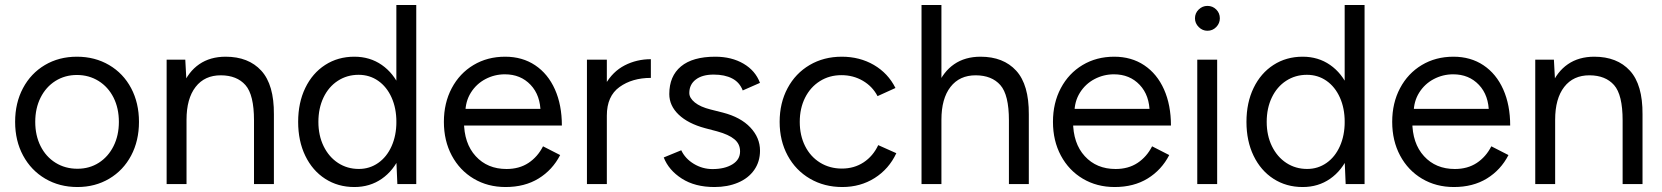

<svg xmlns="http://www.w3.org/2000/svg" viewBox="-20 -740 6681 772"><path d="M40.8 -250Q40.8 -326 72.4 -385.5Q104 -445 160.5 -478.5Q217 -512 289.3 -512Q361.6 -512 418.7 -478.5Q475.7 -445 507.3 -385.5Q538.8 -326 538.8 -250Q538.8 -174 507.3 -114.5Q475.7 -55 419.2 -21.5Q362.6 12 291.4 12Q219.1 12 162 -21.5Q105 -55 72.9 -114.5Q40.8 -174 40.8 -250ZM458 -250Q458 -304.7 436.6 -347.5Q415.1 -390.2 376.4 -414.4Q337.6 -438.5 289.3 -438.5Q241 -438.5 202.7 -414.4Q164.5 -390.2 143.1 -347.4Q121.7 -304.6 121.7 -250Q121.7 -195.4 143.1 -152.6Q164.5 -109.8 203.3 -85.6Q242.1 -61.5 291.3 -61.5Q339.7 -61.5 377.4 -85.6Q415.2 -109.8 436.6 -152.6Q458 -195.4 458 -250Z M650 -500H725L730 -408V0H650ZM1001.3 -256H1081.3V0H1001.3ZM868.5 -437.2Q803 -437.5 766.5 -390.5Q730 -343.5 730 -258.5H691Q691 -338 714.1 -394.8Q737.2 -451.5 781.2 -481.8Q825.2 -512 887.2 -512Q979.2 -512 1030.7 -455.7Q1082.2 -399.3 1081.3 -280.2V-256H1001.3Q1001.3 -359 966.9 -397.9Q932.5 -436.8 868.5 -437.2Z M1573.7 -93V-720H1653.7V0H1577.7ZM1178.8 -250Q1178.8 -327 1207.5 -386.4Q1236.2 -445.8 1287.5 -478.9Q1338.8 -512 1404.8 -512Q1467.5 -512 1515.1 -478.9Q1562.7 -445.8 1588.9 -386.5Q1615.2 -327.2 1615.2 -250Q1615.2 -172.8 1588.9 -113.5Q1562.7 -54.2 1515.1 -21.1Q1467.5 12 1404.8 12Q1338.8 12 1287.5 -21.1Q1236.2 -54.2 1207.5 -113.6Q1178.8 -173 1178.8 -250ZM1573.8 -250Q1573.8 -304.7 1554.5 -347.8Q1535.1 -391 1500.6 -415.1Q1466.1 -439.2 1421.8 -439.2Q1375.3 -439.2 1338.3 -415.1Q1301.3 -391 1280.7 -347.8Q1260.2 -304.7 1260.2 -250Q1260.2 -195.3 1281.2 -152.2Q1302.3 -109 1339.3 -84.8Q1376.3 -60.7 1422.8 -60.7Q1466.1 -60.7 1500.6 -84.8Q1535.2 -108.9 1554.5 -152.2Q1573.8 -195.4 1573.8 -250Z M1764.8 -250Q1764.8 -326 1796.4 -385.5Q1827.9 -445 1883.8 -478.5Q1939.7 -512 2011.1 -512Q2080.3 -512 2131.8 -477.6Q2183.3 -443.2 2211.3 -380.5Q2239.2 -317.8 2239.2 -235.2H1825.6L1845.5 -252.3Q1845.5 -163.6 1892.7 -112.1Q1939.8 -60.5 2016.7 -60.5Q2067.9 -60.5 2104.9 -84.9Q2141.9 -109.4 2163.4 -151.7L2232.3 -116.5Q2201.4 -56.6 2145.6 -22.3Q2089.7 12 2012.8 12Q1941.2 12 1884.8 -21.5Q1828.4 -55 1796.6 -114.5Q1764.8 -174 1764.8 -250ZM1829.7 -302.2H2174.7L2153.6 -285.1Q2153.6 -356.5 2113.5 -398.8Q2073.4 -441.2 2010 -441.2Q1968.4 -441.2 1931.9 -422Q1895.4 -402.8 1873.3 -367.5Q1851.1 -332.1 1851.1 -285.8Z M2597 -502V-426.8Q2522 -426.8 2471 -390.2Q2420 -353.5 2420 -275.2L2383.8 -270.8Q2383.8 -347.8 2413.7 -400.1Q2443.5 -452.3 2491.8 -477.2Q2540.2 -502 2597 -502ZM2340 -500H2420V0H2340Z M2648.8 -106.9 2719.2 -135.8Q2735.2 -101.9 2769.9 -81.1Q2804.6 -60.2 2844.8 -60.2Q2893.7 -60.2 2924.7 -79.1Q2955.7 -98 2955.7 -131.2Q2955.7 -161.2 2932.9 -180.1Q2910.2 -199.1 2863.4 -211.9L2815.2 -224.6Q2746.8 -242.9 2708.9 -279Q2671.1 -315.1 2671.1 -361.8Q2671.1 -433.8 2718 -472.9Q2765 -512 2856 -512Q2921.7 -512 2969.6 -483.9Q3017.5 -455.8 3035.7 -406.8L2966.4 -376.3Q2953.9 -409 2924 -424.5Q2894.1 -440.1 2849.5 -440.1Q2803.7 -440.1 2777.7 -420.2Q2751.6 -400.4 2751.6 -366Q2751.6 -346.1 2773.8 -328Q2795.9 -310 2837.4 -299.7L2886.5 -287.3Q2958.1 -268.8 2997 -227.5Q3035.9 -186.2 3035.9 -134.2Q3035.9 -89.9 3012.5 -56.5Q2989 -23.1 2947.3 -5.6Q2905.7 12 2852.7 12Q2774.4 12 2721.5 -21.9Q2668.6 -55.9 2648.8 -106.9Z M3114.8 -250Q3114.8 -326 3146.7 -385.5Q3178.5 -445 3235.3 -478.5Q3292.2 -512 3364.8 -512Q3436.7 -512 3493.8 -478.8Q3550.8 -445.5 3580.5 -386.2L3508.5 -353.5Q3488 -392.7 3449.4 -415.2Q3410.8 -437.8 3363.2 -437.8Q3314.8 -437.8 3276.7 -413.8Q3238.5 -389.8 3217.1 -347.2Q3195.7 -304.5 3195.7 -250Q3195.7 -195.5 3217.1 -152.8Q3238.5 -110.2 3277.2 -86.2Q3316 -62.2 3365.2 -62.2Q3414.3 -62.2 3452.4 -87.2Q3490.5 -112.3 3511.2 -156.5L3584 -124Q3554.3 -60.5 3496.9 -24.2Q3439.5 12 3366.8 12Q3294.2 12 3236.8 -21.5Q3179.3 -55 3147.1 -114.5Q3114.8 -174 3114.8 -250Z M3685.3 -720H3765.3V0H3685.3ZM4036.7 -256H4116.7V0H4036.7ZM3903.8 -437.2Q3838.3 -437.5 3801.8 -390.5Q3765.3 -343.5 3765.3 -258.5H3726.3Q3726.3 -338 3749.4 -394.8Q3772.5 -451.5 3816.5 -481.8Q3860.5 -512 3922.5 -512Q4014.5 -512 4066 -455.7Q4117.5 -399.3 4116.7 -280.2V-256H4036.7Q4036.7 -359 4002.2 -397.9Q3967.8 -436.8 3903.8 -437.2Z M4213.8 -250Q4213.8 -326 4245.4 -385.5Q4276.9 -445 4332.8 -478.5Q4388.7 -512 4460.1 -512Q4529.3 -512 4580.8 -477.6Q4632.3 -443.2 4660.3 -380.5Q4688.2 -317.8 4688.2 -235.2H4274.6L4294.5 -252.3Q4294.5 -163.6 4341.7 -112.1Q4388.8 -60.5 4465.7 -60.5Q4516.9 -60.5 4553.9 -84.9Q4590.9 -109.4 4612.4 -151.7L4681.3 -116.5Q4650.4 -56.6 4594.6 -22.3Q4538.7 12 4461.8 12Q4390.2 12 4333.8 -21.5Q4277.4 -55 4245.6 -114.5Q4213.8 -174 4213.8 -250ZM4278.7 -302.2H4623.7L4602.6 -285.1Q4602.6 -356.5 4562.5 -398.8Q4522.4 -441.2 4459 -441.2Q4417.4 -441.2 4380.9 -422Q4344.4 -402.8 4322.3 -367.5Q4300.1 -332.1 4300.1 -285.8Z M4794 -500H4874V0H4794ZM4784.8 -666.3Q4784.8 -687.3 4799.8 -701.8Q4814.8 -716.3 4834.8 -716.3Q4855.8 -716.3 4870.3 -701.8Q4884.8 -687.3 4884.8 -666.3Q4884.8 -646.3 4870.3 -631.3Q4855.8 -616.3 4834.8 -616.3Q4814.8 -616.3 4799.8 -631.3Q4784.8 -646.3 4784.8 -666.3Z M5386.7 -93V-720H5466.7V0H5390.7ZM4991.8 -250Q4991.8 -327 5020.5 -386.4Q5049.2 -445.8 5100.5 -478.9Q5151.8 -512 5217.8 -512Q5280.5 -512 5328.1 -478.9Q5375.7 -445.8 5401.9 -386.5Q5428.2 -327.2 5428.2 -250Q5428.2 -172.8 5401.9 -113.5Q5375.7 -54.2 5328.1 -21.1Q5280.5 12 5217.8 12Q5151.8 12 5100.5 -21.1Q5049.2 -54.2 5020.5 -113.6Q4991.8 -173 4991.8 -250ZM5386.8 -250Q5386.8 -304.7 5367.5 -347.8Q5348.1 -391 5313.6 -415.1Q5279.1 -439.2 5234.8 -439.2Q5188.3 -439.2 5151.3 -415.1Q5114.3 -391 5093.7 -347.8Q5073.2 -304.7 5073.2 -250Q5073.2 -195.3 5094.2 -152.2Q5115.3 -109 5152.3 -84.8Q5189.3 -60.7 5235.8 -60.7Q5279.1 -60.7 5313.6 -84.8Q5348.2 -108.9 5367.5 -152.2Q5386.8 -195.4 5386.8 -250Z M5577.8 -250Q5577.8 -326 5609.4 -385.5Q5640.9 -445 5696.8 -478.5Q5752.7 -512 5824.1 -512Q5893.3 -512 5944.8 -477.6Q5996.3 -443.2 6024.3 -380.5Q6052.2 -317.8 6052.2 -235.2H5638.6L5658.5 -252.3Q5658.5 -163.6 5705.7 -112.1Q5752.8 -60.5 5829.7 -60.5Q5880.9 -60.5 5917.9 -84.9Q5954.9 -109.4 5976.4 -151.7L6045.3 -116.5Q6014.4 -56.6 5958.6 -22.3Q5902.7 12 5825.8 12Q5754.2 12 5697.8 -21.5Q5641.4 -55 5609.6 -114.5Q5577.8 -174 5577.8 -250ZM5642.7 -302.2H5987.7L5966.6 -285.1Q5966.6 -356.5 5926.5 -398.8Q5886.4 -441.2 5823 -441.2Q5781.4 -441.2 5744.9 -422Q5708.4 -402.8 5686.3 -367.5Q5664.1 -332.1 5664.1 -285.8Z M6153 -500H6228L6233 -408V0H6153ZM6504.3 -256H6584.3V0H6504.3ZM6371.5 -437.2Q6306 -437.5 6269.5 -390.5Q6233 -343.5 6233 -258.5H6194Q6194 -338 6217.1 -394.8Q6240.2 -451.5 6284.2 -481.8Q6328.2 -512 6390.2 -512Q6482.2 -512 6533.7 -455.7Q6585.2 -399.3 6584.3 -280.2V-256H6504.3Q6504.3 -359 6469.9 -397.9Q6435.5 -436.8 6371.5 -437.2Z"/></svg>

Font: Oak Sans Light
Style: Regular
Weight: 400
Designer: Erik Kennedy, Walven
Foundry: Erik Kennedy, Walven
Version: Version 1.100;Glyphs 3.1.2 (3151)